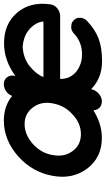

<svg xmlns="http://www.w3.org/2000/svg" viewBox="204 -755 551 999"><g transform="rotate(-90 479.5 -255.5)"><path d="M661 0Q572 0 515 -57V-56Q510 -33 491.5 -17Q473 -1 451 -1Q431 -1 418.5 -13.5Q406 -26 405 -45Q335 -1 262 -1Q160 -1 102 -77Q45 -154 64 -256Q82 -361 165 -436Q250 -511 352 -511Q426 -511 480 -468Q487 -487 504 -499Q521 -511 541 -511Q564 -511 576.5 -495Q589 -479 585 -457L584 -451Q664 -510 754 -510Q854 -510 912 -443Q970 -376 957 -274Q957 -270 956 -268Q956 -263 954 -259Q948 -241 931 -229.5Q914 -218 893 -218H568Q568 -178 590 -151Q603 -133 628.5 -120Q654 -107 680 -105Q753 -99 802 -144Q819 -161 837.5 -160.5Q856 -160 863 -155.5Q870 -151 875 -146Q888 -132 886.5 -112.5Q885 -93 871 -79Q826 -36 778 -18Q730 0 661 0ZM231 -361Q182 -317 172 -256Q161 -194 194 -152Q225 -110 281 -110Q337 -110 382 -152Q430 -194 441 -256Q453 -317 419 -361Q387 -403 333 -403Q279 -403 231 -361ZM736 -413Q676 -410 634.5 -376.5Q593 -343 578 -305H867Q865 -341 830.5 -374.5Q796 -408 736 -413Z"/></g></svg>

Font: Quicksand
Style: Bold Italic
Weight: 700
Italic angle: -12°
Designer: Andrew Paglinawan
Foundry: Andrew Paglinawan
Version: 1.002